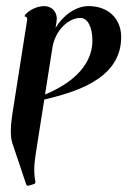

<svg xmlns="http://www.w3.org/2000/svg" viewBox="-20 -318 422 632"><path d="M69.6 -253.9 20.5 58.6C18.1 74.5 15.6 94.5 15.6 113.5C15.6 128.4 17.1 142.8 20.8 153.8L67.1 291.5L72.3 293.7L93.8 287.1L96.9 282.2C94.2 269.5 92.8 255.9 92.8 241.7C92.8 225.3 94.5 208.3 97.2 190.7L125.7 9.8C215.6 -12.5 378.9 -52.7 378.9 -195.8C378.9 -257.1 335.9 -297.9 271.7 -297.9C230 -297.9 189 -269 162.8 -226.3C165.3 -240 167 -251.5 167 -256.6C167 -280 149.7 -297.9 125.2 -297.9C101.6 -297.1 79.3 -287.4 62 -268.6L61.3 -263.7C66.7 -263.7 69.6 -260 69.6 -253.9ZM128.2 -6.8 152.6 -161.4C161.1 -216.1 203.6 -259 244.9 -259C268.6 -259 284.2 -228.8 284.2 -183.6C284.2 -130.4 252.7 -58.6 128.2 -6.8Z"/></svg>

Font: RisaltypS01
Style: Medium
Weight: 500
Italic angle: -9°
Designer: gluk
Foundry: gluk
Version: Version 0.24